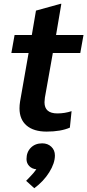

<svg xmlns="http://www.w3.org/2000/svg" viewBox="-20 -685 461 1014"><path d="M83 -113Q83 -130 86 -149L131 -405H40L57 -500H148L170 -629L300 -665H304L276 -500H421L404 -405H259L217 -169Q215 -151 215 -145Q215 -86 283 -86Q322 -86 358 -98L349 -11Q301 10 226 10Q158 10 120.5 -22Q83 -54 83 -113ZM270 136Q270 177 240 225Q210 273 161 309L118 270Q123 264 140.5 246.5Q158 229 172 209Q149 207 134.5 192Q120 177 120 155Q120 118 143 95Q166 72 203 72Q232 72 251 90Q270 108 270 136Z"/></svg>

Font: Sarabun
Style: Bold Italic
Weight: 700
Italic angle: -10°
Designer: Suppakit Chalermlarp | Katatrad Co.,Ltd.
Foundry: Cadson Demak Co.,Ltd.
Version: Version 1.000; ttfautohint (v1.6)